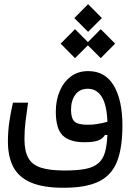

<svg xmlns="http://www.w3.org/2000/svg" viewBox="-20 -680 626 912"><path d="M282.2 211.9Q185.1 211.9 127 187Q68.8 162.1 43.2 113Q17.6 64 17.6 -7.8Q17.6 -57.1 24.7 -104Q31.7 -150.9 41.5 -192.4H113.3Q106.4 -144.5 101.3 -103.8Q96.2 -63 96.2 -20Q96.2 37.6 114.5 70.3Q132.8 103 174.6 116.5Q216.3 129.9 286.6 129.9Q347.7 129.9 386.2 122.3Q424.8 114.7 447.3 95.2Q469.2 76.2 478.5 43.7Q487.8 11.2 490.2 -39.1L478.5 -38.6Q467.8 -21 446.3 -12.7Q424.8 -4.4 381.3 -4.4Q312 -4.4 278.6 -35.9Q245.1 -67.4 245.1 -149.9Q245.1 -203.6 263.7 -247.3Q282.2 -291 316.7 -316.7Q351.1 -342.3 398.4 -342.3Q480 -342.3 520.8 -272.9Q561.5 -203.6 561.5 -84Q561.5 20.5 536.6 85.7Q511.7 150.9 450.9 181.4Q390.1 211.9 282.2 211.9ZM490.2 -101.6Q487.3 -181.6 463.4 -220Q439.5 -258.3 397.5 -258.3Q357.9 -258.3 337.6 -230Q317.4 -201.7 317.4 -158.7Q317.4 -119.6 333 -103.5Q348.6 -87.4 397.5 -87.4Q420.4 -87.4 443.8 -91.3Q467.3 -95.2 490.2 -101.6ZM458.5 -403.8 397.5 -464.8 336.4 -403.8 268.1 -472.7 336.4 -541.5 397.5 -480 458.5 -541.5 526.9 -472.7ZM398.4 -528.8 333 -594.2 398.4 -660.2 463.9 -594.2Z"/></svg>

Font: Cascadia Code NF SemiLight
Style: Regular
Weight: 350
Monospace: yes
Designer: Aaron Bell
Foundry: Saja Typeworks
Version: Version 2404.023; ttfautohint (v1.8.4)